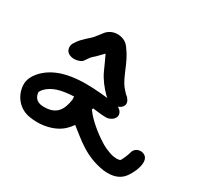

<svg xmlns="http://www.w3.org/2000/svg" viewBox="-138 -884 1027 988"><g transform="rotate(30 375.0 -389.5)"><path d="M585 -68H587C637 -63 671 -75 694 -98C722 -125 776 -235 709 -249C690 -253 663 -244 657 -216C655 -205 638 -165 633 -159C625 -152 591 -152 561 -165H559V-166C542 -172 525 -180 507 -192C458 -223 408 -265 379 -304C378 -306 376 -306 375 -309C375 -310 376 -313 377 -318C393 -316 411 -314 429 -312L448 -311C478 -307 509 -328 509 -352C509 -375 487 -392 462 -396L461 -397L441 -398C395 -402 345 -409 285 -409C160 -409 85 -376 38 -323C22 -304 3 -276 6 -238C12 -177 52 -131 107 -118C187 -101 271 -122 315 -168C323 -176 331 -185 340 -198C404 -149 468 -85 585 -68ZM262 -322V-312L263 -305C254 -241 230 -202 166 -198C117 -194 96 -214 92 -246C91 -251 92 -253 103 -268C139 -306 188 -318 262 -322ZM455 -384C478 -384 514 -396 514 -425C514 -437 506 -447 501 -453V-454L488 -465C482 -472 472 -481 463 -493C429 -537 413 -615 370 -671C365 -679 351 -701 319 -709C273 -720 242 -696 230 -680C218 -665 211 -654 197 -638C179 -619 150 -598 130 -570L119 -553C113 -543 113 -529 115 -521C121 -493 155 -486 177 -490C190 -492 208 -498 214 -508L228 -528C234 -538 242 -545 251 -553V-554H253C266 -567 279 -580 292 -594C305 -568 318 -537 331 -509C348 -472 376 -437 402 -411L419 -396C420 -395 441 -384 455 -384Z"/></g></svg>

Font: Stray Cat
Style: BlkExt
Weight: 900
Version: Version 1.0